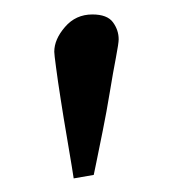

<svg xmlns="http://www.w3.org/2000/svg" viewBox="-20 -703 241 271"><path d="M84 -451.2Q84 -451.2 81.3 -468.3Q78.6 -485.4 74.2 -510.7Q69.8 -536.1 65.7 -562.7Q61.5 -589.4 59.1 -607.9Q56.6 -626.5 56.6 -629.9Q56.6 -647.5 71.8 -665Q86.9 -682.6 110.4 -682.6Q131.3 -682.6 139.4 -671.6Q147.5 -660.6 147.5 -647.5Q147.5 -642.1 143.6 -621.6Q139.6 -601.1 135 -573Q130.4 -544.9 125 -518.3Q119.6 -491.7 116 -473.9Q112.3 -456.1 112.3 -456.1Z"/></svg>

Font: Kurinto Seri
Style: Regular
Weight: 400
Designer: Kurinto was developed by Clint Goss from a range of fonts that are compatible with the SIL Open Font License Version 1.1
Foundry: Clinton F. Goss
Version: Version 2.196; July 25, 2020